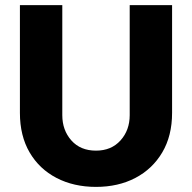

<svg xmlns="http://www.w3.org/2000/svg" viewBox="-20 -720 751 752"><path d="M356 12Q269 12 201.5 -23Q134 -58 96 -123Q58 -188 58 -278V-700H224V-269Q224 -210 259.5 -170Q295 -130 356 -130Q416 -130 452 -170Q488 -210 488 -269V-700H654V-278Q654 -188 615.5 -123Q577 -58 510 -23Q443 12 356 12Z"/></svg>

Font: MuseoModerno
Style: Bold
Weight: 700
Designer: Pablo Cosgaya, Héctor Gatti, Marcela Romero, and the Authors of The MuseoModerno Project.
Foundry: Omnibus-Type Team
Version: Version 1.001